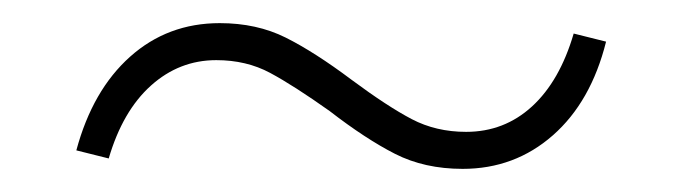

<svg xmlns="http://www.w3.org/2000/svg" viewBox="-20 -312 590 166"><path d="M265 -216Q234 -238 213.5 -249Q193 -260 167 -260Q135 -260 110.5 -238Q86 -216 74 -175L46 -182Q60 -234 92.5 -263Q125 -292 170 -292Q202 -292 227 -279.5Q252 -267 284 -243Q315 -220 336 -209Q357 -198 383 -198Q416 -198 440 -220Q464 -242 476 -283L504 -276Q491 -224 458 -195Q425 -166 380 -166Q347 -166 321.5 -179Q296 -192 265 -216Z"/></svg>

Font: Ysabeau Light
Style: Italic
Weight: 300
Italic angle: -12°
Designer: Christian Thalmann (Catharsis Fonts)
Version: Version 0.003